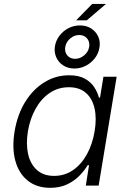

<svg xmlns="http://www.w3.org/2000/svg" viewBox="-20 -925 638 957"><path d="M230.5 11.2Q163.6 11.2 118.9 -24.2Q74.2 -59.6 56.6 -123Q39.1 -186.5 52.7 -270Q66.9 -354.5 105.7 -417.2Q144.5 -480 201.2 -514.9Q257.8 -549.8 324.2 -549.8Q372.6 -549.8 402.8 -533Q433.1 -516.1 449.7 -490.5Q466.3 -464.8 473.1 -438.5H478.5L495.6 -542.5H561.5L471.7 0H407.7L423.8 -101.6H417Q400.9 -74.7 375.5 -48.8Q350.1 -22.9 314.2 -5.9Q278.3 11.2 230.5 11.2ZM249.5 -48.3Q302.2 -48.3 343.8 -76.9Q385.3 -105.5 413.1 -155.8Q440.9 -206.1 451.7 -271Q462.4 -335.4 451.2 -385Q439.9 -434.6 407.7 -462.4Q375.5 -490.2 323.2 -490.2Q269.5 -490.2 227.3 -461.4Q185.1 -432.6 157.5 -383.1Q129.9 -333.5 119.1 -271Q108.9 -207.5 120.1 -157.2Q131.3 -106.9 164.1 -77.6Q196.8 -48.3 249.5 -48.3ZM359.4 -823.7 439.5 -905.3H508.3L412.6 -823.7ZM351.1 -583.5Q318.8 -583.5 295.2 -598.9Q271.5 -614.3 260.3 -639.6Q249 -665 253.9 -695.3Q258.8 -724.1 276.9 -747.6Q294.9 -771 321.5 -784.7Q348.1 -798.3 378.4 -798.3Q410.6 -798.3 434.3 -783.2Q458 -768.1 469.5 -742.7Q481 -717.3 475.6 -687Q470.7 -657.7 452.4 -634.3Q434.1 -610.8 407.5 -597.2Q380.9 -583.5 351.1 -583.5ZM354.5 -631.8Q378.4 -631.8 399.2 -648.9Q419.9 -666 424.3 -690.4Q428.7 -715.3 414.6 -732.9Q400.4 -750.5 375 -750.5Q350.1 -750.5 329.8 -733.2Q309.6 -715.8 305.2 -690.9Q301.3 -666 315.4 -648.9Q329.6 -631.8 354.5 -631.8Z"/></svg>

Font: Inter 16pt Light
Style: Italic
Weight: 300
Italic angle: -9.3988°
Version: Version 4.001;git-66647c0bb